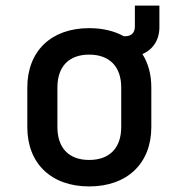

<svg xmlns="http://www.w3.org/2000/svg" viewBox="-20 -660 640 689"><path d="M464 -565C464 -542 451 -530 429 -530H424C390 -549 348 -559 300 -559C163 -559 78 -476 78 -346V-204C78 -74 163 9 300 9C437 9 523 -74 523 -204V-346C523 -393 512 -433 491 -466C529 -482 552 -517 552 -562V-640H464ZM415 -204C415 -128 372 -86 300 -86C228 -86 186 -128 186 -204V-346C186 -422 228 -464 300 -464C372 -464 415 -422 415 -346Z"/></svg>

Font: Tekne LDO SemiBold
Style: Regular
Weight: 600
Monospace: yes
Designer: Alessio Laiso, Mario Rullo, Paolo Rosset
Foundry: Alessio Laiso
Version: Version 1.000;hotconv 1.0.109;makeotfexe 2.5.65596